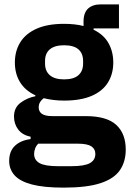

<svg xmlns="http://www.w3.org/2000/svg" viewBox="-20 -646 595 878"><path d="M555 38Q555 93 528.5 132Q502 171 440 191.5Q378 212 271 212Q180 212 125.5 197.5Q71 183 46.5 155.5Q22 128 22 90Q22 46 48 21Q74 -4 120 -10V-21Q83 -28 63.5 -53.5Q44 -79 44 -113Q44 -154 74.5 -176.5Q105 -199 142 -206V-210Q95 -232 71.5 -270.5Q48 -309 48 -360Q48 -413 73 -453Q98 -493 148 -515Q198 -537 273 -537Q298 -537 320.5 -534.5Q343 -532 362 -527V-547Q362 -588 383 -607Q404 -626 441 -626H524V-516H408V-510Q454 -488 476 -449Q498 -410 498 -360Q498 -308 473.5 -268.5Q449 -229 399 -207.5Q349 -186 273 -186Q247 -186 223.5 -189Q200 -192 180 -197Q170 -190 163.5 -179.5Q157 -169 157 -155Q157 -136 171.5 -125.5Q186 -115 220 -115H372Q468 -115 511.5 -75Q555 -35 555 38ZM416 58Q416 35 397.5 23Q379 11 335 11H155Q145 21 140.5 33.5Q136 46 136 58Q136 86 161 100Q186 114 246 114H306Q366 114 391 100Q416 86 416 58ZM273 -283Q317 -283 338.5 -302Q360 -321 360 -355V-367Q360 -402 338.5 -420.5Q317 -439 273 -439Q230 -439 208 -420.5Q186 -402 186 -367V-355Q186 -321 208 -302Q230 -283 273 -283Z"/></svg>

Font: IBM Plex Sans Var
Style: Regular
Weight: 400
Designer: Mike Abbink, Paul van der Laan, Pieter van Rosmalen
Foundry: Bold Monday
Version: Version 3.000